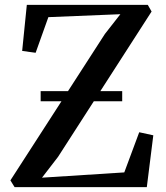

<svg xmlns="http://www.w3.org/2000/svg" viewBox="-20 -764 676 784"><path d="M39.5 0 22.5 -27.5 408.5 -625.5 471.5 -706 177.5 -694 125.5 -548.5 70.5 -556 89.5 -744H583.5L599 -717L217 -123.5L151.5 -38.5L487.5 -60L548.5 -224L606 -211.5L579.5 0ZM479 -392V-350.5H146V-392Z"/></svg>

Font: Merriweather 96pt Medium
Style: Regular
Weight: 500
Version: Version 2.100